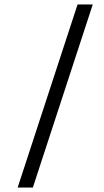

<svg xmlns="http://www.w3.org/2000/svg" viewBox="-20 -772 465 859"><path d="M127 67H59L327 -752H395Z"/></svg>

Font: Arcon
Style: Regular
Weight: 400
Designer: M. Zarth
Foundry: martin zarth - visuelle & digitale kommunikation
Version: Version 1.131;PS 001.131;hotconv 1.0.70;makeotf.lib2.5.58329